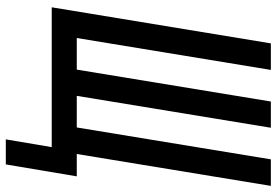

<svg xmlns="http://www.w3.org/2000/svg" viewBox="-162 -612 929 644"><g transform="rotate(90 302.0 -290.5)"><path d="M448 154 474 0H5L126 -735H215L108 -84H214L321 -735H409L302 -84H408L515 -735H604L497 -84H572L532 154Z"/></g></svg>

Font: Iosevka Md Ex Obl
Style: Regular
Weight: 500
Width: 7
Italic angle: -9°
Monospace: yes
Designer: Belleve Invis
Foundry: Belleve Invis
Version: Version 32.5.0; ttfautohint (v1.8.4)